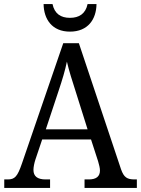

<svg xmlns="http://www.w3.org/2000/svg" viewBox="-20 -927 695 947"><path d="M325 -771C414 -771 455 -832 456 -907H412C402 -859 370 -839 325 -839C280 -839 249 -859 239 -907H195C196 -832 237 -771 325 -771ZM1 0H227V-42H205C164 -42 145 -58 145 -89C145 -103 149 -122 154 -138L188 -239H429L464 -131C469 -114 473 -98 473 -86C473 -57 455 -42 418 -42H397V0H655V-42H644C607 -42 591 -52 577 -92L369 -714H292L88 -120C66 -56 53 -42 18 -42H1ZM206 -289 269 -479C288 -536 301 -579 310 -623C320 -579 336 -529 355 -470L412 -289Z"/></svg>

Font: Noto Serif Lao SemiCondensed
Style: Regular
Weight: 400
Width: 4
Designer: Monotype Design Team
Foundry: Monotype Imaging Inc.
Version: Version 2.003